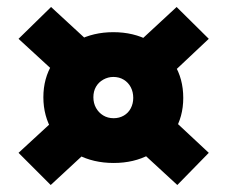

<svg xmlns="http://www.w3.org/2000/svg" viewBox="-20 -490 651 549"><path d="M305 -24Q247 -24 201.5 -48Q156 -72 130 -115Q104 -158 104 -212Q104 -266 130 -308Q156 -350 201.5 -374Q247 -398 304 -398Q362 -398 407 -373.5Q452 -349 478 -307Q504 -265 504 -210Q504 -156 478 -114Q452 -72 407.5 -48Q363 -24 305 -24ZM125 39 33 -53 172 -181 260 -86ZM168 -255 33 -379 126 -470 254 -352ZM305 -152Q321 -152 334 -159.5Q347 -167 354 -180.5Q361 -194 361 -210Q361 -227 354 -240.5Q347 -254 334 -262Q321 -270 304 -270Q289 -270 275.5 -262.5Q262 -255 254.5 -242Q247 -229 247 -212Q247 -195 254.5 -181.5Q262 -168 275 -160Q288 -152 305 -152ZM487 39 348 -89 442 -179 577 -53ZM442 -252 350 -345 485 -470 577 -379Z"/></svg>

Font: Ysabeau SC Black
Style: Regular
Weight: 900
Designer: Christian Thalmann (Catharsis Fonts)
Version: Version 2.001;gftools[0.9.30]; featfreeze: smcp